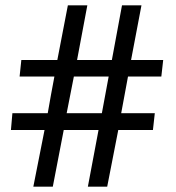

<svg xmlns="http://www.w3.org/2000/svg" viewBox="-20 -730 661 720"><path d="M105 -30 147 -242.5H21L26.5 -305.5H159Q165 -341 171.2 -374.5Q177.5 -408 184 -443H53.5L60 -505H195L234.5 -710H307.5L269 -505H399.5L437.5 -710H510.5L471.5 -505H592L585 -443H460L434.5 -305.5H560.5L553.5 -242.5H423.5L382 -30H309.5L349.5 -242.5H219L178 -30ZM230 -305.5H362L387.5 -443H257Z"/></svg>

Font: Mooli
Style: Regular
Weight: 400
Designer: Vernon Adams
Foundry: Vernon Adams
Version: Version 1.000; ttfautohint (v1.8.4.7-5d5b);gftools[0.9.33]